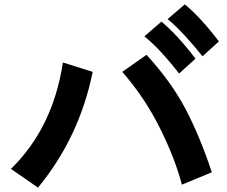

<svg xmlns="http://www.w3.org/2000/svg" viewBox="-20 -901 1040 881"><path d="M30.3 -126Q223.6 -315.4 268.6 -614.3L405.3 -571.3Q344.7 -271.5 154.3 -40ZM541 -571.3 652.3 -649.4Q764.6 -527.3 830.6 -402.3Q896.5 -277.3 952.1 -110.4L814.5 -53.7Q783.2 -173.8 713.4 -314Q643.6 -454.1 541 -571.3ZM749 -813.5 828.1 -880.9Q901.4 -820.3 984.4 -710.9L909.2 -642.6Q875 -686.5 829.1 -736.3Q783.2 -786.1 749 -813.5ZM642.6 -734.4 720.7 -801.8Q793.9 -741.2 877 -631.8L801.8 -563.5Q715.8 -674.8 642.6 -734.4Z"/></svg>

Font: Gothic A1 Black
Style: Regular
Weight: 900
Version: Version 2.50